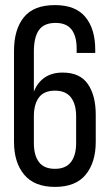

<svg xmlns="http://www.w3.org/2000/svg" viewBox="-20 -727 429 754"><path d="M196 -707C140 -707 99.2 -691 73.5 -659C47.8 -627 35 -583 35 -527V-170C35 -116 48.3 -73 75 -41C101.7 -9 142 7 196 7C250 7 290.2 -9 316.5 -41C342.8 -73 356 -116 356 -170V-276C356 -326.7 345.7 -367 325 -397C304.3 -427 271.3 -442 226 -442C198 -442 174.5 -435.5 155.5 -422.5C136.5 -409.5 122.3 -391 113 -367V-524C113 -562 119.7 -590.3 133 -609C146.3 -627.7 168 -637 198 -637C226.7 -637 247.7 -628.3 261 -611C274.3 -593.7 281 -569 281 -537V-519H354V-532C354 -586 341.2 -628.7 315.5 -660C289.8 -691.3 250 -707 196 -707ZM196 -371C224 -371 244.8 -362.2 258.5 -344.5C272.2 -326.8 279 -302 279 -270V-165C279 -133 272.2 -108.2 258.5 -90.5C244.8 -72.8 224 -64 196 -64C167.3 -64 146.3 -72.8 133 -90.5C119.7 -108.2 113 -133 113 -165V-270C113 -302 119.7 -326.8 133 -344.5C146.3 -362.2 167.3 -371 196 -371Z"/></svg>

Font: SVN-Bebas Neue
Style: Regular
Weight: 400
Designer: Ryoichi Tsunekawa
Foundry: Ryoichi Tsunekawa
Version: Version 001.003